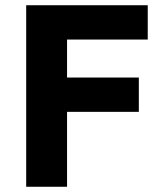

<svg xmlns="http://www.w3.org/2000/svg" viewBox="-20 -713 614 733"><path d="M80 0V-693H544V-562H236V-417H510V-286H236V0Z"/></svg>

Font: Ubuntu Sans ExtraBold
Style: Regular
Weight: 800
Designer: Dalton Maag Ltd
Foundry: Dalton Maag Ltd
Version: Version 1.006; ttfautohint (v1.8.4.7-5d5b)